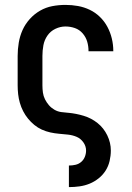

<svg xmlns="http://www.w3.org/2000/svg" viewBox="-20 -548 540 783"><path d="M261 215V127H262Q275 127 288 124Q301 121 311 112.5Q321 104 326 91.5Q331 79 331 66Q331 48 320 32.5Q309 17 292.5 10Q276 3 257.5 1Q239 -1 221 -2.5Q203 -4 185 -8Q167 -12 150.5 -19.5Q134 -27 120 -38.5Q106 -50 94.5 -64Q83 -78 74.5 -94.5Q66 -111 61 -128.5Q56 -146 54 -164Q52 -182 52 -200V-320Q52 -347 56.5 -374Q61 -401 72 -425.5Q83 -450 101.5 -470.5Q120 -491 143.5 -504.5Q167 -518 193.5 -523Q220 -528 247 -528Q273 -528 298 -523.5Q323 -519 346 -508Q369 -497 387.5 -479Q406 -461 418 -438.5Q430 -416 436 -391Q442 -366 442 -341Q442 -341 442 -340.5Q442 -340 442 -339H341Q341 -339 341 -339.5Q341 -340 341 -340Q341 -360 335.5 -378.5Q330 -397 317 -412Q304 -427 285.5 -433.5Q267 -440 247 -440Q226 -440 206 -430.5Q186 -421 173.5 -403Q161 -385 157 -363.5Q153 -342 153 -320V-200Q153 -185 155 -170.5Q157 -156 163.5 -143Q170 -130 179.5 -119Q189 -108 202 -100.5Q215 -93 229.5 -91Q244 -89 258 -88H259Q291 -85 322 -75.5Q353 -66 378 -46Q403 -26 417.5 4Q432 34 432 66Q432 87 427 108.5Q422 130 410.5 148Q399 166 382 179.5Q365 193 345.5 201Q326 209 304.5 212Q283 215 262 215Z"/></svg>

Font: Iosevka SS04 Semibold
Style: Regular
Weight: 600
Monospace: yes
Designer: Belleve Invis
Foundry: Belleve Invis
Version: Version 19.0.0; ttfautohint (v1.8.4)